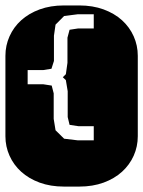

<svg xmlns="http://www.w3.org/2000/svg" viewBox="-22 -689 529 709"><path d="M271 -668.9Q320.3 -668.9 360.4 -654.3Q400.4 -639.6 428.5 -614.3Q456.5 -588.9 471.7 -554.9Q486.8 -521 486.8 -482.9V-186Q486.8 -147.9 471.7 -114Q456.5 -80.1 428.5 -54.7Q400.4 -29.3 360.4 -14.6Q320.3 0 271 0H213.9Q164.6 0 124.5 -14.6Q84.5 -29.3 56.4 -54.7Q28.3 -80.1 13.2 -114Q-2 -147.9 -2 -186V-482.9Q-2 -521 13.2 -554.9Q28.3 -588.9 56.4 -614.3Q84.5 -639.6 124.5 -654.3Q164.6 -668.9 213.9 -668.9ZM176.3 -344.2V-250L183.1 -208L214.8 -176.8L264.2 -170.9H324.2V-223.1H267.1L234.9 -228L228 -256.8V-352.1L221.2 -393.1L210 -403.8L221.2 -415L227.1 -457V-549.8L234.9 -579.1L267.1 -584H324.2V-636.2H264.2L214.8 -629.9L183.1 -598.1L177.2 -557.1V-463.9L168 -435.1L137.2 -430.2H80.1V-377.9H137.2L168.9 -373Z"/></svg>

Font: Monofett
Style: Regular
Weight: 400
Designer: vernon adams
Foundry: vernon adams
Version: Version 1.000